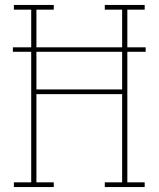

<svg xmlns="http://www.w3.org/2000/svg" viewBox="-20 -755 640 775"><path d="M197 0H36V-19H106V-546H32V-564H106V-716H36V-735H197V-716H127V-564H473V-716H403V-735H564V-716H494V-564H568V-546H494V-19H564V0H403V-19H473V-375H127V-19H197ZM473 -394V-546H127V-394Z"/></svg>

Font: Iosevka HT Thin Extended
Style: Regular
Weight: 100
Width: 7
Monospace: yes
Designer: Belleve Invis
Foundry: Belleve Invis
Version: Version 32.3.0; ttfautohint (v1.8.4)